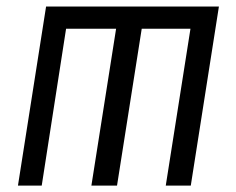

<svg xmlns="http://www.w3.org/2000/svg" viewBox="-20 -580 739 600"><path d="M345.7 0H265.6L342.8 -490.2H186.5L110.4 0H36.1L124 -559.6H664.1L576.2 0H498L575.2 -490.2H422.9Z"/></svg>

Font: Geo
Style: Oblique
Weight: 500
Italic angle: -11°
Version: Version 001.2